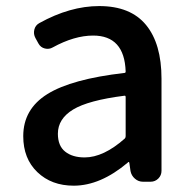

<svg xmlns="http://www.w3.org/2000/svg" viewBox="-20 -584 614 617"><path d="M216.8 12.7Q145.5 12.7 100.1 -30.8Q54.7 -74.2 54.7 -146.5Q54.7 -233.4 132.3 -281.7Q210 -330.1 379.9 -349.6Q383.8 -349.6 383.8 -354.5Q379.9 -469.7 279.3 -469.7Q218.8 -469.7 149.4 -431.6Q137.7 -424.8 124 -428.2Q110.4 -431.6 103.5 -444.3L93.8 -461.9Q86.9 -474.6 90.3 -488.8Q93.8 -502.9 106.4 -509.8Q205.1 -564.5 298.8 -564.5Q399.4 -564.5 449.2 -503.9Q499 -443.4 499 -331.1V-35.2Q499 -20.5 488.8 -10.3Q478.5 0 463.9 0H439.5Q424.8 0 413.6 -9.8Q402.3 -19.5 399.4 -34.2L395.5 -61.5Q394.5 -63.5 393.1 -63.5Q391.6 -63.5 390.6 -61.5Q302.7 12.7 216.8 12.7ZM252 -78.1Q312.5 -78.1 380.9 -138.7Q383.8 -141.6 383.8 -146.5V-272.5Q383.8 -276.4 380.9 -276.4Q379.9 -276.4 379.9 -276.4Q263.7 -261.7 214.8 -231.9Q166 -202.1 166 -154.3Q166 -115.2 189.5 -96.7Q212.9 -78.1 252 -78.1Z"/></svg>

Font: Gen Jyuu GothicL Medium
Style: Regular
Weight: 500
Designer: [Source Han Sans]
Ryoko NISHIZUKA  (kana & ideographs); Paul D. Hunt (Latin, Greek & Cyrillic); Wenlong ZHANG  (bopomofo
Version: Version 1.002.20150607